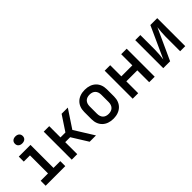

<svg xmlns="http://www.w3.org/2000/svg" viewBox="117 -1720 2666 2666"><g transform="rotate(-45 1450.0 -386.5)"><path d="M262 -645C309 -645 339 -671 339 -713C339 -755 309 -782 262 -782C215 -782 185 -755 185 -713C185 -671 215 -645 262 -645ZM460 0V-98H327V-550H97V-452H219V-98H75V0Z M695 0V-236H792L939 0H1063L885 -286L1060 -550H938L792 -329H695V-550H587V0Z M1400 9C1537 9 1623 -74 1623 -204V-346C1623 -476 1537 -559 1400 -559C1263 -559 1178 -476 1178 -346V-204C1178 -74 1263 9 1400 9ZM1400 -86C1328 -86 1286 -128 1286 -204V-346C1286 -422 1328 -464 1400 -464C1472 -464 1515 -422 1515 -346V-204C1515 -128 1472 -86 1400 -86Z M1892 0V-233H2108V0H2216V-550H2108V-331H1892V-550H1784V0Z M2519 0 2729 -460C2723 -418 2716 -341 2716 -285V0H2816V-550H2681L2470 -85C2477 -129 2484 -209 2484 -265V-550H2384V0Z"/></g></svg>

Font: Tekne LDO SemiBold
Style: Regular
Weight: 600
Monospace: yes
Designer: Alessio Laiso, Mario Rullo, Paolo Rosset
Foundry: Alessio Laiso
Version: Version 1.000;hotconv 1.0.109;makeotfexe 2.5.65596